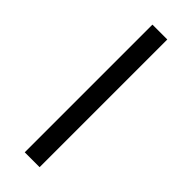

<svg xmlns="http://www.w3.org/2000/svg" viewBox="-240 -736 759 759"><g transform="rotate(45 139.5 -357.0)"><path d="M181.2 -713.9V0H98.1V-713.9Z"/></g></svg>

Font: OpenSansEmoji
Style: Regular
Weight: 400
Foundry: MorbZ
Version: Version 1.000;PS 001.000;hotconv 1.0.70;makeotf.lib2.5.58329